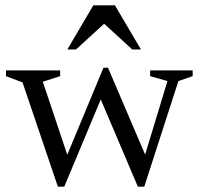

<svg xmlns="http://www.w3.org/2000/svg" viewBox="-20 -690 754 720"><path d="M608 -386 543 -404.5V-426H702.5V-404.5L649 -386L521 10H497L348.5 -339H367L221 10H197L64.5 -381L2.5 -404.5V-426H205.5V-404.5L140.5 -383.5L240.5 -85H222L368 -436H385L535 -85H516.5ZM232.5 -504.5 330 -670H411L508.5 -504.5H476L364 -607H377L265 -504.5Z"/></svg>

Font: Newsreader Text
Style: Regular
Weight: 400
Designer: Hugues Gentile
Foundry: Production Type
Version: Version 1.001